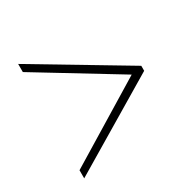

<svg xmlns="http://www.w3.org/2000/svg" viewBox="-124 -638 753 760"><g transform="rotate(-30 252.0 -258.5)"><path d="M470.2 -247.1 51.8 2.9V-34.2L419.9 -258.8L51.8 -482.9V-520L470.2 -270Z"/></g></svg>

Font: Rawline ExtraLight
Style: Regular
Weight: 275
Designer: Matt McInerney, Pablo Impallari, Rodrigo Fuenzalida
Foundry: Matt McInerney, Pablo Impallari, Rodrigo Fuenzalida
Version: Version 4.020;PS 004.020;hotconv 1.0.88;makeotf.lib2.5.64775